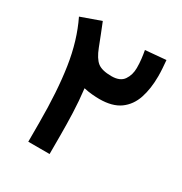

<svg xmlns="http://www.w3.org/2000/svg" viewBox="-157 -782 853 899"><g transform="rotate(30 269.5 -332.0)"><path d="M490.7 -654.8Q492.7 -633.8 494.1 -612.1Q495.6 -590.3 495.6 -569.8Q495.6 -502.4 478.3 -450.4Q460.9 -398.4 420.2 -368.9Q379.4 -339.4 309.1 -339.4Q293.5 -339.4 270.3 -341.3Q247.1 -343.3 224.6 -348.6Q232.4 -282.2 234.6 -220.7Q236.8 -159.2 236.8 -101.6V0H121.6V-103Q121.6 -273.4 102.5 -398.9Q83.5 -524.4 34.2 -626L141.1 -664.1Q154.8 -630.9 164.6 -605.2Q174.3 -579.6 187.5 -546.4Q206.1 -498 229.7 -479.2Q253.4 -460.4 305.2 -460.4Q351.6 -460.4 370.4 -488Q389.2 -515.6 389.2 -553.2Q389.2 -578.1 386.5 -601.1Q383.8 -624 379.9 -645Z"/></g></svg>

Font: Vazirmatn UI NL SemiBold
Style: Regular
Weight: 600
Designer: Saber Rastikerdar
Foundry: Saber Rastikerdar
Version: Version 33.003